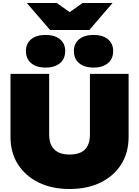

<svg xmlns="http://www.w3.org/2000/svg" viewBox="-20 -1243 929 1281"><path d="M576 -1043H314L159 -1223H359L445 -1162L531 -1223H731ZM284 -792Q224 -792 188.5 -821Q153 -850 153 -903Q153 -953 188.5 -981.5Q224 -1010 284 -1010Q344 -1010 379.5 -981.5Q415 -953 415 -903Q415 -850 379.5 -821Q344 -792 284 -792ZM604 -792Q544 -792 508.5 -821Q473 -850 473 -903Q473 -953 508.5 -981.5Q544 -1010 604 -1010Q664 -1010 699.5 -981.5Q735 -953 735 -903Q735 -850 699.5 -821Q664 -792 604 -792ZM308 -344Q308 -303 322.5 -273.5Q337 -244 367 -228Q397 -212 444 -212Q492 -212 522 -227.5Q552 -243 566 -273Q580 -303 580 -344V-750H838V-330Q838 -225 789 -147Q740 -69 651.5 -25.5Q563 18 444 18Q326 18 237.5 -25.5Q149 -69 99.5 -147Q50 -225 50 -330V-750H308Z"/></svg>

Font: Bounded
Style: Regular
Weight: 900
Designer: Vlad Churkin
Version: Version 1.0